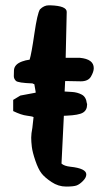

<svg xmlns="http://www.w3.org/2000/svg" viewBox="-20 -684 375 718"><path d="M168.5 -664.1Q229.5 -662.1 229.5 -639.6V-639.2Q226.6 -503.4 225.6 -467.8H278.8Q330.6 -462.9 330.6 -429.2V-428.7Q330.6 -416 320.3 -397.9Q310.1 -379.9 282.2 -379.9L229 -380.9H223.6L221.7 -341.8Q229.5 -341.3 249.5 -340.1Q269.5 -338.9 285.6 -330.3Q301.8 -321.8 304.7 -297.9L305.7 -295.4V-293Q305.7 -272 290 -262.7Q274.4 -253.4 229.5 -251.5L218.8 -251Q214.8 -161.6 210 -72.3Q220.2 -63 243.2 -60.5Q302.7 -54.2 302.7 -31.7Q302.7 -20 290.5 -7.6Q278.3 4.9 267.1 9.3Q255.9 13.7 227.1 13.7Q198.2 13.7 172.6 -3.4Q147 -20.5 135 -36.1Q123 -51.8 112.3 -83Q101.6 -114.3 99.1 -134.3Q96.7 -154.3 96.7 -169.2Q96.7 -184.1 101.1 -206.5L105.5 -246.1Q100.6 -249 80.1 -251.5Q59.6 -253.9 29.3 -268.6V-310.5L56.2 -326.7L113.3 -337.4Q113.3 -338.9 113.3 -340.8L108.4 -369.1Q104.5 -370.1 101.6 -372.1Q46.9 -374 39.3 -381.8Q31.7 -389.6 31.7 -399.2Q31.7 -408.7 32.2 -420.9Q33.2 -443.4 62.5 -454.1Q75.7 -459 90.8 -460.9Q97.7 -482.9 108.6 -558.3Q119.6 -633.8 129.4 -648.9Q144.5 -664.1 162.1 -664.1Z"/></svg>

Font: Drukaatie burti
Style: Demi
Weight: 600
Version: Version 0.14